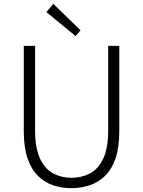

<svg xmlns="http://www.w3.org/2000/svg" viewBox="-20 -968 745 1001"><path d="M352 13Q303 13 258.5 -1.5Q214 -16 179 -50Q144 -84 124 -141.5Q104 -199 104 -284V-729H163V-288Q163 -194 189.5 -139.5Q216 -85 259 -63Q302 -41 352 -41Q404 -41 447.5 -63Q491 -85 517.5 -139.5Q544 -194 544 -288V-729H602V-284Q602 -199 582 -141.5Q562 -84 526.5 -50Q491 -16 446 -1.5Q401 13 352 13ZM374 -780 222 -905 258 -948 400 -810Z"/></svg>

Font: Noto Sans SC Thin Light
Style: Regular
Weight: 300
Version: Version 2.004-H2;hotconv 1.0.118;makeotfexe 2.5.65603